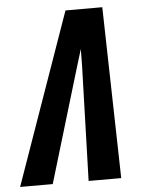

<svg xmlns="http://www.w3.org/2000/svg" viewBox="-76 -778 628 821"><g transform="rotate(-5 238.5 -367.5)"><path d="M-23 0 236 -735H394L411 0H271L286 -490Q286 -509 286.5 -527.5Q287 -546 287 -565Q281 -546 275.5 -527.5Q270 -509 264 -490L117 0Z"/></g></svg>

Font: Iosevka Heavy Oblique
Style: Regular
Weight: 900
Italic angle: -9°
Monospace: yes
Designer: Belleve Invis
Foundry: Belleve Invis
Version: Version 32.5.0; ttfautohint (v1.8.4)